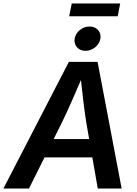

<svg xmlns="http://www.w3.org/2000/svg" viewBox="-44 -1083 785 1103"><path d="M-24.4 0 351.6 -727.5H516.6L654.8 0H517.6L451.7 -378.9Q442.9 -435.5 433.8 -509.3Q424.8 -583 415 -677.2H444.3Q404.8 -585.4 372.6 -511.7Q340.3 -438 311.5 -378.9L122.6 0ZM154.3 -178.7 171.9 -284.2H552.7L535.2 -178.7ZM447.3 -791Q416.5 -791 398.4 -811.5Q380.4 -832 384.8 -860.8Q389.6 -890.1 414.6 -910.4Q439.5 -930.7 470.2 -930.7Q501 -930.7 519.3 -910.4Q537.6 -890.1 532.7 -860.8Q527.8 -832 502.9 -811.5Q478 -791 447.3 -791ZM646.5 -1063 632.3 -989.7H353.5L368.2 -1063Z"/></svg>

Font: Inter 18pt SemiBold
Style: Italic
Weight: 600
Italic angle: -9.3988°
Designer: Rasmus Andersson
Foundry: rsms
Version: Version 4.001;git-66647c0bb